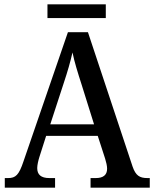

<svg xmlns="http://www.w3.org/2000/svg" viewBox="-20 -862 708 882"><path d="M198 -779H466V-842H198ZM2 0H233V-44H207C168 -44 151 -60 151 -90C151 -104 156 -125 161 -141L192 -238H429L463 -133C468 -117 472 -100 472 -87C472 -58 454 -44 420 -44H396V0H668V-44H657C621 -44 603 -56 589 -97L384 -714H292L88 -121C67 -58 52 -44 17 -44H2ZM211 -291 273 -481C291 -535 303 -577 313 -621C322 -577 337 -529 355 -473L412 -291Z"/></svg>

Font: Noto Serif Myanmar SemiCondensed Medium
Style: Regular
Weight: 500
Width: 4
Designer: Ben Mitchell and the Monotype Design Team
Foundry: Monotype Imaging Inc.
Version: Version 2.106